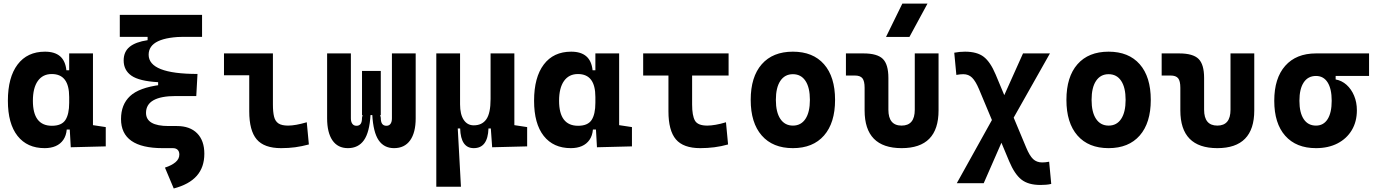

<svg xmlns="http://www.w3.org/2000/svg" viewBox="-20 -815 7657 1069"><path d="M228.5 9.8Q131.3 9.8 77.6 -58.3Q23.9 -126.5 23.9 -253.9Q23.9 -384.3 77.9 -455.8Q131.8 -527.3 230.5 -527.3Q284.7 -527.3 314.5 -501.7Q344.2 -476.1 349.6 -423.8H395.5L365.2 -274.9Q365.2 -338.9 341.1 -370.8Q316.9 -402.8 268.1 -402.8Q217.8 -402.8 190.4 -364Q163.1 -325.2 163.1 -253.9Q163.1 -114.7 269 -114.7Q322.8 -114.7 344 -146.7Q365.2 -178.7 365.2 -242.7V-267.1L400.4 -93.8H351.6Q348.6 -59.6 332.5 -36.4Q316.4 -13.2 290 -1.7Q263.7 9.8 228.5 9.8ZM374 4.9 365.2 -151.9V-254.4H497.6V-118.2L568.8 -107.4V0ZM365.2 -211.4V-517.6H497.6V-212.4Z M885.7 9.8Q653.8 9.8 653.8 -152.3Q653.8 -232.9 704.1 -280Q754.4 -327.1 873 -342.3L1079.6 -403.3L1072.8 -280.3H959.5Q793 -280.3 793 -186.5Q793 -113.3 918.5 -113.3H964.8L942.4 9.8ZM947.3 234.4 898.4 118.2Q936 106 957.3 87.9Q978.5 69.8 978.5 45.4Q978.5 28.3 969 19Q959.5 9.8 942.4 9.8L964.8 -113.3Q1037.6 -113.3 1077.6 -72.8Q1117.7 -32.2 1117.7 41Q1117.7 116.2 1075.4 164.1Q1033.2 211.9 947.3 234.4ZM860.4 -280.3V-357.4Q755.4 -363.3 711.9 -393.6Q668.5 -423.8 668.5 -478.5Q668.5 -527.3 701.9 -554.4Q735.4 -581.5 801.8 -591.3V-634.8L1017.6 -610.4Q807.6 -610.4 807.6 -510.3Q807.6 -403.3 1079.6 -403.3L1072.8 -280.3ZM647 -609.9V-732.4H1105V-609.9Z M1544.9 9.8Q1450.7 9.8 1409.2 -39.1Q1367.7 -87.9 1367.7 -195.3V-517.6H1499.5V-232.9Q1499.5 -191.9 1505.8 -166Q1512.1 -140.1 1530.2 -127.9Q1548.4 -115.7 1584 -115.7Q1625 -115.7 1688 -134.3L1699.7 -10.7Q1659.7 0 1623.3 4.9Q1586.9 9.8 1544.9 9.8ZM1227.1 -396V-517.6H1390.6V-396Z M2173.8 9.8Q2118.2 9.8 2088.1 -34.4Q2058.1 -78.6 2052.7 -176.3L2092.8 -193.4L2100.1 -159.7Q2100.1 -135.2 2108.2 -125Q2116.2 -114.7 2131.4 -114.7Q2146.6 -114.7 2154.3 -125.6Q2162.1 -136.5 2162.1 -156.2V-517.6H2294.4V-156.2Q2294.4 -76.7 2263.4 -33.4Q2232.4 9.8 2173.8 9.8ZM1917 9.8Q1860.8 9.8 1831 -33.4Q1801.3 -76.7 1801.3 -156.2V-517.6H1933.6V-156.2Q1933.6 -136.7 1941.7 -125.7Q1949.7 -114.7 1964.9 -114.7Q1980.1 -114.7 1987.8 -125Q1995.6 -135.2 1995.6 -159.7L2002.9 -193.4L2043 -176.3Q2037.6 -78.6 2006.3 -34.4Q1975.1 9.8 1917 9.8ZM1995.6 -174.3V-419.9H2100.1V-174.3Z M2617.7 9.8Q2545.4 9.8 2542 -99.6H2510.3L2409.2 -175.8V-517.6H2541.5V-234.4Q2541.5 -178.2 2561.8 -147.7Q2582 -117.2 2617.7 -117.2Q2664.1 -117.2 2687.7 -150.9Q2711.4 -184.6 2711.4 -263.7L2733.9 -99.6H2699.7Q2697.8 -44.9 2677.5 -17.6Q2657.2 9.8 2617.7 9.8ZM2409.2 224.6V-210L2527.8 -115.7L2546.4 224.6ZM2720.2 4.9 2711.4 -119.1V-234.4H2843.8V-118.2L2915 -107.4V0ZM2711.4 -146.5V-517.6H2843.8V-175.8Z M3158.2 9.8Q3061 9.8 3007.3 -58.3Q2953.6 -126.5 2953.6 -253.9Q2953.6 -384.3 3007.6 -455.8Q3061.5 -527.3 3160.2 -527.3Q3214.4 -527.3 3244.1 -501.7Q3273.9 -476.1 3279.3 -423.8H3325.2L3294.9 -274.9Q3294.9 -338.9 3270.8 -370.8Q3246.6 -402.8 3197.8 -402.8Q3147.5 -402.8 3120.1 -364Q3092.8 -325.2 3092.8 -253.9Q3092.8 -114.7 3198.7 -114.7Q3252.4 -114.7 3273.7 -146.7Q3294.9 -178.7 3294.9 -242.7V-267.1L3330.1 -93.8H3281.2Q3278.3 -59.6 3262.2 -36.4Q3246.1 -13.2 3219.7 -1.7Q3193.4 9.8 3158.2 9.8ZM3303.7 4.9 3294.9 -151.9V-254.4H3427.2V-118.2L3498.5 -107.4V0ZM3294.9 -211.4V-517.6H3427.2V-212.4Z M3878.9 9.8Q3784.7 9.8 3743.2 -39.1Q3701.7 -87.9 3701.7 -195.3V-517.6H3833.5V-232.9Q3833.5 -171.4 3849.2 -143.6Q3864.9 -115.7 3918 -115.7Q3938 -115.7 3965.1 -120.4Q3992.2 -125 4022 -134.3L4033.7 -10.7Q3996.1 0 3957.3 4.9Q3918.5 9.8 3878.9 9.8ZM3561 -394.5V-517.6H4036.6V-394.5Z M4394.5 9.8Q4282.7 9.8 4221.2 -60.5Q4159.7 -130.9 4159.7 -258.8Q4159.7 -387.2 4221.2 -457.3Q4282.7 -527.3 4394.5 -527.3Q4506.4 -527.3 4567.9 -457.3Q4629.4 -387.2 4629.4 -258.8Q4629.4 -130.9 4567.9 -60.5Q4506.4 9.8 4394.5 9.8ZM4394.8 -115.7Q4439.9 -115.7 4464.6 -153.1Q4489.3 -190.5 4489.3 -258.9Q4489.3 -327.6 4464.6 -364.7Q4440 -401.9 4394.5 -401.9Q4349.6 -401.9 4324.7 -364.7Q4299.8 -327.5 4299.8 -258.8Q4299.8 -190.4 4324.7 -153.1Q4349.6 -115.7 4394.8 -115.7Z M5000 9.8Q4793.9 9.8 4793.9 -200.2V-326.2Q4793.9 -363.8 4781.7 -379.2Q4769.5 -394.5 4739.3 -394.5H4689.9V-517.6H4787.6Q4864.3 -517.6 4895.3 -487.1Q4926.3 -456.5 4926.3 -380.9V-204.1Q4926.3 -115.7 4999.9 -115.7Q5073.2 -115.7 5073.2 -204.1V-517.6H5205.6V-200.2Q5205.6 9.8 5000 9.8ZM4913.1 -609.4 5003.9 -794.9H5144L5043.5 -609.4Z M5772.9 214.8Q5705.1 214.8 5667 184.8Q5628.9 154.8 5598.6 82.5L5430.7 -318.8Q5411.6 -363.8 5392.1 -382.8Q5372.6 -401.9 5343.3 -401.9Q5326.2 -401.9 5304.7 -397.9L5293 -521.5Q5321.8 -527.3 5353 -527.3Q5419.9 -527.3 5457 -498.8Q5494.1 -470.2 5523.4 -400.4L5693.4 6.3Q5712.4 52.2 5732.2 70.8Q5752 89.4 5782.7 89.4Q5789.6 89.4 5800.8 88.4Q5812 87.4 5821.3 85.4L5833 209Q5819.3 212.4 5803.5 213.6Q5787.6 214.8 5772.9 214.8ZM5307.1 205.1 5537.1 -208.5 5675.8 -517.6H5825.7L5592.8 -105L5457 205.1Z M6152.3 9.8Q6040.5 9.8 5979 -60.5Q5917.5 -130.9 5917.5 -258.8Q5917.5 -387.2 5979 -457.3Q6040.5 -527.3 6152.3 -527.3Q6264.2 -527.3 6325.7 -457.3Q6387.2 -387.2 6387.2 -258.8Q6387.2 -130.9 6325.7 -60.5Q6264.2 9.8 6152.3 9.8ZM6152.6 -115.7Q6197.8 -115.7 6222.4 -153.1Q6247.1 -190.5 6247.1 -258.9Q6247.1 -327.6 6222.4 -364.7Q6197.8 -401.9 6152.3 -401.9Q6107.4 -401.9 6082.5 -364.7Q6057.6 -327.5 6057.6 -258.8Q6057.6 -190.4 6082.5 -153.1Q6107.4 -115.7 6152.6 -115.7Z M6757.8 9.8Q6551.8 9.8 6551.8 -200.2V-326.2Q6551.8 -363.8 6539.6 -379.2Q6527.3 -394.5 6497.1 -394.5H6447.8V-517.6H6545.4Q6622.1 -517.6 6653.1 -487.1Q6684.1 -456.5 6684.1 -380.9V-204.1Q6684.1 -115.7 6757.8 -115.7Q6831.1 -115.7 6831.1 -204.1V-517.6H6963.4V-200.2Q6963.4 9.8 6757.8 9.8Z M7307.1 9.8Q7196.8 9.8 7135.7 -59.1Q7074.7 -127.9 7074.7 -253.9Q7074.7 -379.4 7135.7 -448.5Q7196.8 -517.6 7307.1 -517.6L7416.5 -486.8V-372.6Q7450.2 -366.7 7477.1 -342.8Q7503.9 -318.8 7519.3 -282Q7534.7 -245.1 7534.7 -201.2Q7534.7 -137.7 7506.3 -90.3Q7478 -43 7427 -16.6Q7376 9.8 7307.1 9.8ZM7307.1 -115.7Q7349.1 -115.7 7371.8 -151.6Q7394.5 -187.5 7394.5 -253.9Q7394.5 -320.3 7371.8 -356.2Q7349.1 -392.1 7307.1 -392.1Q7262.7 -392.1 7238.8 -356.2Q7214.8 -320.3 7214.8 -253.9Q7214.8 -187.5 7238.8 -151.6Q7262.7 -115.7 7307.1 -115.7ZM7307.1 -392.1V-517.6H7602.5V-392.1Z"/></svg>

Font: Cascadia Mono
Style: Regular
Weight: 400
Monospace: yes
Designer: Aaron Bell
Foundry: Saja Typeworks
Version: Version 2102.003